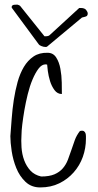

<svg xmlns="http://www.w3.org/2000/svg" viewBox="-20 -821 431 841"><path d="M25.4 -224.6Q28.3 -259.8 31.2 -301.3Q34.2 -342.8 40.5 -383.8Q46.9 -424.8 57.1 -461.9Q67.4 -499 84.5 -527.8Q101.6 -556.6 127 -573.7Q152.3 -590.8 188.5 -589.8Q212.9 -589.8 226.1 -569.3Q239.3 -548.8 244.6 -519.5Q250 -490.2 250.5 -459.5Q251 -428.7 251 -409.2Q231.4 -409.2 218.8 -426.3Q206.1 -443.4 199.2 -465.8Q192.4 -488.3 189.5 -509.8L186.5 -538.1Q185.5 -538.1 183.1 -538.6Q180.7 -539.1 179.7 -539.1Q163.1 -539.1 148.9 -520.5Q134.8 -502 122.6 -473.1Q110.4 -444.3 101.6 -408.7Q92.8 -373 86.9 -338.9Q81.1 -304.7 77.6 -275.9Q74.2 -247.1 74.2 -231.4Q72.3 -206.1 74.2 -175.8Q76.2 -145.5 85.9 -119.1Q95.7 -92.8 113.3 -73.7Q130.9 -54.7 160.2 -47.9Q196.3 -47.9 218.8 -57.6Q241.2 -67.4 255.4 -84Q269.5 -100.6 277.3 -121.1Q285.2 -141.6 292.5 -163.6Q299.8 -185.5 307.6 -207Q315.4 -228.5 330.1 -247.1Q341.8 -250 347.2 -246.6Q352.5 -243.2 354.5 -237.3Q356.4 -231.4 356.4 -223.6V-212.9Q356.4 -171.9 342.8 -133.8Q329.1 -95.7 302.7 -65.9Q276.4 -36.1 239.7 -18.1Q203.1 0 156.2 0Q117.2 0 91.3 -24.9Q65.4 -49.8 51.3 -85Q37.1 -120.1 31.2 -158.7Q25.4 -197.3 25.4 -224.6ZM31.2 -791Q31.2 -794.9 35.2 -797.9Q39.1 -800.8 55.7 -800.8Q57.6 -800.8 62 -798.8Q66.4 -796.9 68.4 -794.9L174.8 -662.1H178.7Q192.4 -662.1 197.3 -667L327.1 -786.1H333Q350.6 -786.1 357.4 -777.3Q364.3 -768.6 364.3 -761.7Q364.3 -754.9 360.8 -751.5Q357.4 -748 338.9 -744.1L185.5 -616.2Q184.6 -616.2 183.1 -615.7Q181.6 -615.2 180.7 -615.2Q170.9 -615.2 161.6 -619.1Q152.3 -623 150.4 -626L32.2 -786.1Q31.2 -787.1 31.2 -788.1Z"/></svg>

Font: Shadows Into Light
Style: Regular
Weight: 400
Designer: Kimberly Geswein
Foundry: Kimberly Geswein
Version: Version 001.000